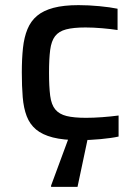

<svg xmlns="http://www.w3.org/2000/svg" viewBox="-20 -538 534 748"><path d="M290 8Q227 8 186 -2.5Q145 -13 120.5 -33.5Q96 -54 84 -85.5Q72 -117 68.5 -159.5Q65 -202 65 -256Q65 -309 69.5 -351Q74 -393 87 -424.5Q100 -456 124.5 -476.5Q149 -497 188.5 -507.5Q228 -518 286 -518Q325 -518 367 -514Q409 -510 438 -504V-421Q413 -425 378 -428Q343 -431 313 -431Q266 -431 237.5 -423.5Q209 -416 194.5 -397Q180 -378 175.5 -343.5Q171 -309 171 -255Q171 -200 175.5 -165Q180 -130 195.5 -111.5Q211 -93 239.5 -86Q268 -79 315 -79Q344 -79 378 -81.5Q412 -84 442 -88V-6Q415 0 372 4Q329 8 290 8ZM179 190V185L254 -18H325V-13L282 190Z"/></svg>

Font: Saira SemiExpanded Medium
Style: Regular
Weight: 500
Width: 6
Designer: Hector Gatti with collaboration of the Omnibus-Type team
Foundry: Omnibus-Type
Version: Version 1.101